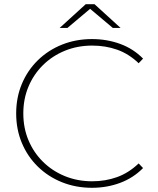

<svg xmlns="http://www.w3.org/2000/svg" viewBox="-20 -890 752 914"><path d="M418 4Q341 4 275 -22.5Q209 -49 160 -97Q111 -145 84 -209.5Q57 -274 57 -350Q57 -426 84 -490.5Q111 -555 160 -603Q209 -651 275 -677.5Q341 -704 418 -704Q489 -704 552 -681Q615 -658 661 -611L640 -589Q593 -634 537.5 -653.5Q482 -673 419 -673Q349 -673 289 -648.5Q229 -624 184.5 -580Q140 -536 115.5 -477.5Q91 -419 91 -350Q91 -281 115.5 -222.5Q140 -164 184.5 -120Q229 -76 289 -51.5Q349 -27 419 -27Q482 -27 537.5 -47Q593 -67 640 -112L661 -90Q615 -43 552 -19.5Q489 4 418 4ZM264 -757 388 -870H430L554 -757H517L409 -848L301 -757Z"/></svg>

Font: Montserrat ExtraLight
Style: Regular
Weight: 200
Designer: Julieta Ulanovsky
Foundry: Julieta Ulanovsky
Version: Version 9.000; ttfautohint (v1.8.4.7-5d5b)